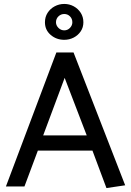

<svg xmlns="http://www.w3.org/2000/svg" viewBox="-20 -946 665 974"><path d="M420 -259H199L308 -551ZM266 -680 10 0H104L172 -182H449L520 8L615 -6L353 -680ZM306 -926Q280 -926 257.5 -914Q235 -902 221.5 -881Q208 -860 208 -833Q208 -794 237 -769Q266 -744 306 -744Q332 -744 354 -755.5Q376 -767 389.5 -787Q403 -807 403 -833Q403 -860 389.5 -881Q376 -902 354 -914Q332 -926 306 -926ZM306 -792Q289 -792 276.5 -804.5Q264 -817 264 -833Q264 -851 276.5 -863Q289 -875 306 -875Q323 -875 335 -863Q347 -851 347 -833Q347 -817 335 -804.5Q323 -792 306 -792Z"/></svg>

Font: Catamaran Medium
Style: Regular
Weight: 500
Designer: Pria Ravichandran
Version: Version 2.000